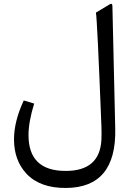

<svg xmlns="http://www.w3.org/2000/svg" viewBox="-20 -706 687 990"><path d="M574.2 -43Q581.1 261.2 320.8 263.2Q186 264.2 115.7 189Q52.2 120.1 52.2 12.2Q52.2 -80.1 102.5 -188L156.2 -171.9Q127 -77.6 127 -9.3Q127 175.8 319.3 175.3Q494.1 175.3 502.9 15.6Q504.4 -14.6 502.9 -55.7Q481.4 -604.5 474.6 -641.1L545.4 -683.6Q559.1 -691.9 559.6 -674.8Z"/></svg>

Font: Sahel WOL
Style: WOL
Weight: 400
Foundry: Saber Rastikerdar (saber.rastikerdar@gmail.com)
Version: Version 1.0.0-alpha22